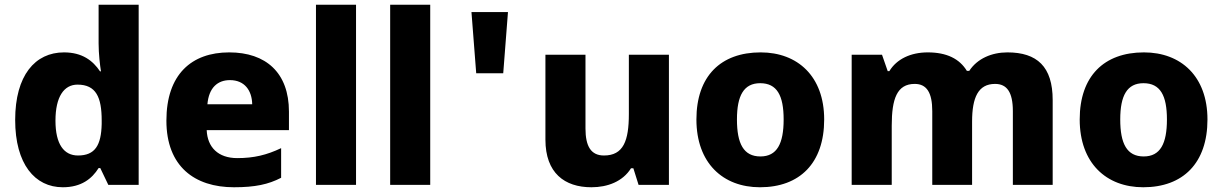

<svg xmlns="http://www.w3.org/2000/svg" viewBox="-20 -780 5158 810"><path d="M245 10C323 10 368 -26 396 -71H403L437 0H565V-760H396V-597C396 -553 402 -503 406 -479H402C372 -524 327 -559 250 -559C128 -559 44 -462 44 -274C44 -88 127 10 245 10ZM309 -124C250 -124 214 -171 214 -271C214 -372 250 -423 307 -423C385 -423 409 -370 409 -272V-257C407 -167 381 -124 309 -124Z M947 -559C788 -559 682 -466 682 -271C682 -78 801 10 967 10C1056 10 1112 -2 1166 -30V-155C1105 -126 1051 -113 981 -113C900 -113 855 -159 852 -231H1199V-309C1199 -473 1102 -559 947 -559ZM950 -442C1012 -442 1043 -398 1044 -340H855C861 -410 898 -442 950 -442Z M1482 0V-760H1313V0Z M1795 0V-760H1626V0Z M1989 -471H2103L2123 -729H1969Z M2802 -549H2633V-299C2633 -186 2610 -124 2528 -124C2473 -124 2450 -163 2450 -238V-549H2281V-191C2281 -50 2362 10 2475 10C2543 10 2607 -14 2642 -70H2652L2674 0H2802Z M3457 -276C3457 -458 3345 -559 3189 -559C3020 -559 2918 -458 2918 -276C2918 -92 3030 10 3186 10C3354 10 3457 -92 3457 -276ZM3089 -276C3089 -377 3118 -429 3187 -429C3258 -429 3286 -377 3286 -276C3286 -174 3258 -120 3188 -120C3117 -120 3089 -174 3089 -276Z M4230 -559C4164 -559 4103 -533 4069 -481H4059C4028 -532 3974 -559 3894 -559C3822 -559 3763 -531 3732 -480H3725L3701 -549H3573V0H3742V-250C3742 -363 3764 -426 3839 -426C3889 -426 3913 -390 3913 -311V0H4081V-267C4081 -369 4107 -426 4178 -426C4228 -426 4253 -391 4253 -311V0H4421V-358C4421 -499 4355 -559 4230 -559Z M5074 -276C5074 -458 4962 -559 4806 -559C4637 -559 4535 -458 4535 -276C4535 -92 4647 10 4803 10C4971 10 5074 -92 5074 -276ZM4706 -276C4706 -377 4735 -429 4804 -429C4875 -429 4903 -377 4903 -276C4903 -174 4875 -120 4805 -120C4734 -120 4706 -174 4706 -276Z"/></svg>

Font: Noto Sans Bengali UI ExtraBold
Style: Regular
Weight: 800
Designer: Jelle Bosma - Monotype Design Team
Foundry: Monotype Imaging Inc.
Version: Version 2.003